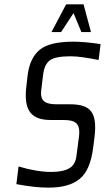

<svg xmlns="http://www.w3.org/2000/svg" viewBox="-20 -850 481 880"><path d="M301 -372H243C194 -372 162 -381 169 -437L178 -511C182 -540 192 -561 209 -574C226 -586 257 -592 304 -592C335 -592 378 -586 432 -575L441 -648C393 -655 352 -659 317 -659C244 -659 193 -647 162 -622C132 -597 114 -559 107 -508L101 -456C87 -343 123 -300 213 -300H270C323 -300 350 -287 342 -224L331 -140C328 -109 316 -88 296 -78C277 -67 250 -62 215 -62C172 -62 122 -70 65 -87L55 -6C113 5 162 10 202 10C265 10 312 -3 345 -30C378 -56 398 -104 407 -173L413 -220C427 -336 395 -372 301 -372ZM216 -703H260L317 -790L353 -703H397L363 -830H283Z"/></svg>

Font: Gamestation Condensed
Style: Italic
Weight: 400
Width: 3
Designer: Jonas Hecksher
Foundry: Jonas Hecksher, Playtypeª, e-types AS
Version: Version 1.003